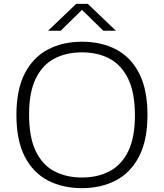

<svg xmlns="http://www.w3.org/2000/svg" viewBox="-20 -965 848 994"><path d="M404.5 9Q303.5 9 227 -31.2Q150.5 -71.5 107.8 -155.2Q65 -239 65 -370Q65 -501 108.2 -584.8Q151.5 -668.5 228 -708.8Q304.5 -749 404.5 -749Q505.5 -749 581.8 -708.8Q658 -668.5 700.8 -584.5Q743.5 -500.5 743.5 -370Q743.5 -239.5 700.2 -155.5Q657 -71.5 580.5 -31.2Q504 9 404.5 9ZM404.5 -46Q486 -46 547.8 -78.8Q609.5 -111.5 644 -182.2Q678.5 -253 678.5 -367.5Q678.5 -484.5 643.8 -556.5Q609 -628.5 547.5 -661.2Q486 -694 404.5 -694Q323 -694 261.2 -661.5Q199.5 -629 165 -558Q130.5 -487 130.5 -372.5Q130.5 -255 164.8 -183.2Q199 -111.5 260.8 -78.8Q322.5 -46 404.5 -46ZM229 -806 374.5 -945H434.5L580 -806H514.5L404.5 -914L294.5 -806Z"/></svg>

Font: Encode Sans Exp Lt
Style: Regular
Weight: 300
Width: 7
Designer: Multiple Designers
Foundry: Impallari Type
Version: Version 3.002; ttfautohint (v1.8.3) -l 8 -r 50 -G 200 -x 14 